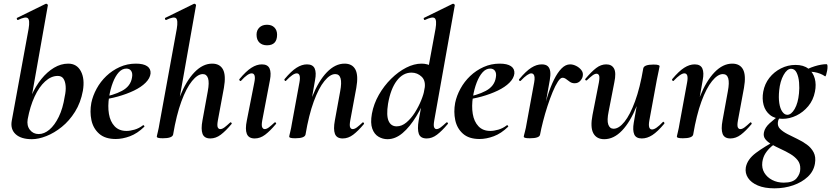

<svg xmlns="http://www.w3.org/2000/svg" viewBox="-20 -746 4533 1047"><path d="M154 13Q95 13 65.5 -14Q36 -41 44 -87L136 -589Q144 -637 131.5 -647Q119 -657 78 -637Q74 -636 72 -642Q70 -648 74 -649L229 -725Q234 -727 238 -723Q242 -719 241 -717L131 -96Q125 -61 143 -38Q161 -15 191 -15Q221 -15 249.5 -39Q278 -63 300.5 -109Q323 -155 333 -220Q340 -251 338 -276.5Q336 -302 326 -317Q316 -332 295 -332Q259 -332 226 -302Q193 -272 168.5 -219Q144 -166 131 -96L120 -116Q129 -173 151.5 -224.5Q174 -276 205.5 -315Q237 -354 274.5 -376.5Q312 -399 352 -399Q399 -399 421 -357.5Q443 -316 432 -251Q420 -186 389 -136.5Q358 -87 317 -54Q276 -21 233 -4Q190 13 154 13Z M611 12Q553 12 520.5 -17Q488 -46 478.5 -91Q469 -136 478 -185Q486 -224 507 -262.5Q528 -301 560 -331.5Q592 -362 633 -380.5Q674 -399 721 -399Q762 -399 782.5 -385Q803 -371 801 -345Q798 -319 774 -295Q750 -271 710.5 -252Q671 -233 622.5 -219.5Q574 -206 524 -201L526 -214Q597 -225 645 -250.5Q693 -276 700 -324Q704 -346 695.5 -359Q687 -372 669 -372Q646 -372 627.5 -351.5Q609 -331 595.5 -296Q582 -261 575 -218Q567 -167 574 -125Q581 -83 605 -57.5Q629 -32 670 -32Q689 -32 713.5 -39Q738 -46 760 -63Q762 -65 765.5 -61Q769 -57 767 -55Q729 -18 688.5 -3Q648 12 611 12Z M868 8Q849 8 842 5.5Q835 3 835 0Q835 -4 840.5 -26Q846 -48 850 -74L944 -589Q952 -637 939.5 -647Q927 -657 886 -637Q882 -636 880 -642Q878 -648 882 -649L1037 -725Q1042 -727 1046 -723Q1050 -719 1049 -717L924 -12Q919 8 868 8ZM1127 9Q1094 9 1084.5 -16Q1075 -41 1084 -89L1113 -248Q1122 -296 1114.5 -319Q1107 -342 1086 -342Q1058 -342 1027 -304Q996 -266 969 -192.5Q942 -119 924 -12L906 -13Q926 -132 960.5 -218.5Q995 -305 1040.5 -352Q1086 -399 1137 -399Q1179 -399 1196 -367Q1213 -335 1201 -267L1168 -89Q1163 -61 1167.5 -51.5Q1172 -42 1181 -42Q1192 -42 1205 -52Q1218 -62 1234 -77Q1237 -81 1241.5 -77Q1246 -73 1242 -69Q1211 -32 1184 -11.5Q1157 9 1127 9Z M1369 9Q1336 9 1326 -16Q1316 -41 1326 -89L1367 -297Q1377 -346 1352 -346Q1342 -346 1327.5 -336Q1313 -326 1295 -306Q1291 -302 1287 -306.5Q1283 -311 1286 -315Q1322 -358 1351 -376.5Q1380 -395 1408 -395Q1440 -395 1450 -372.5Q1460 -350 1452 -309L1410 -89Q1405 -61 1410 -51.5Q1415 -42 1423 -42Q1434 -42 1447 -52Q1460 -62 1476 -77Q1480 -81 1484 -77Q1488 -73 1484 -69Q1453 -32 1426 -11.5Q1399 9 1369 9ZM1436 -499Q1410 -499 1394.5 -514Q1379 -529 1379 -557Q1379 -581 1394.5 -596Q1410 -611 1436 -611Q1462 -611 1476.5 -596Q1491 -581 1491 -557Q1491 -499 1436 -499Z M1849 9Q1816 9 1806.5 -16Q1797 -41 1806 -89L1835 -248Q1853 -342 1808 -342Q1780 -342 1749 -304Q1718 -266 1691 -192.5Q1664 -119 1646 -12L1628 -13Q1648 -132 1682.5 -218.5Q1717 -305 1762.5 -352Q1808 -399 1859 -399Q1901 -399 1918 -367Q1935 -335 1923 -267L1890 -89Q1885 -61 1889.5 -51.5Q1894 -42 1903 -42Q1914 -42 1927 -52Q1940 -62 1956 -77Q1959 -81 1963 -77Q1967 -73 1964 -69Q1933 -32 1906 -11.5Q1879 9 1849 9ZM1590 8Q1571 8 1564 5.5Q1557 3 1557 0Q1557 -4 1562.5 -26Q1568 -48 1572 -74L1613 -297Q1622 -346 1598 -346Q1588 -346 1573.5 -336Q1559 -326 1540 -306Q1537 -302 1533 -306.5Q1529 -311 1532 -315Q1568 -358 1597 -376.5Q1626 -395 1654 -395Q1686 -395 1696 -372.5Q1706 -350 1698 -309L1646 -12Q1641 8 1590 8Z M2093 13Q2067 13 2044 -0.5Q2021 -14 2010 -44.5Q1999 -75 2008 -126Q2018 -180 2046 -229Q2074 -278 2113 -316.5Q2152 -355 2195 -377Q2238 -399 2279 -399Q2312 -399 2337.5 -383Q2363 -367 2365 -332L2315 -246Q2286 -171 2250.5 -112.5Q2215 -54 2175.5 -20.5Q2136 13 2093 13ZM2143 -57Q2171 -57 2196.5 -78.5Q2222 -100 2242.5 -132.5Q2263 -165 2277 -199.5Q2291 -234 2295 -260Q2303 -305 2279.5 -327.5Q2256 -350 2224 -350Q2177 -350 2143.5 -305.5Q2110 -261 2096 -180Q2086 -116 2099 -86.5Q2112 -57 2143 -57ZM2307 9Q2273 9 2264 -16Q2255 -41 2263 -89L2355 -589Q2363 -637 2350.5 -647Q2338 -657 2297 -637Q2293 -636 2291 -642Q2289 -648 2293 -649L2448 -725Q2453 -727 2457 -723Q2461 -719 2460 -717L2348 -89Q2343 -61 2347.5 -51.5Q2352 -42 2360 -42Q2371 -42 2384 -52Q2397 -62 2413 -77Q2417 -81 2421 -77Q2425 -73 2421 -69Q2390 -32 2363 -11.5Q2336 9 2307 9Z M2595 12Q2537 12 2504.5 -17Q2472 -46 2462.5 -91Q2453 -136 2462 -185Q2470 -224 2491 -262.5Q2512 -301 2544 -331.5Q2576 -362 2617 -380.5Q2658 -399 2705 -399Q2746 -399 2766.5 -385Q2787 -371 2785 -345Q2782 -319 2758 -295Q2734 -271 2694.5 -252Q2655 -233 2606.5 -219.5Q2558 -206 2508 -201L2510 -214Q2581 -225 2629 -250.5Q2677 -276 2684 -324Q2688 -346 2679.5 -359Q2671 -372 2653 -372Q2630 -372 2611.5 -351.5Q2593 -331 2579.5 -296Q2566 -261 2559 -218Q2551 -167 2558 -125Q2565 -83 2589 -57.5Q2613 -32 2654 -32Q2673 -32 2697.5 -39Q2722 -46 2744 -63Q2746 -65 2749.5 -61Q2753 -57 2751 -55Q2713 -18 2672.5 -3Q2632 12 2595 12Z M2925 -12 2915 -13Q2925 -66 2938 -120.5Q2951 -175 2966.5 -224Q2982 -273 3001 -311.5Q3020 -350 3042 -372.5Q3064 -395 3089 -395Q3105 -395 3122 -386.5Q3139 -378 3150 -364Q3161 -350 3158 -333Q3157 -320 3145 -306Q3133 -292 3114 -292Q3099 -292 3088 -299.5Q3077 -307 3067.5 -314.5Q3058 -322 3047 -322Q3036 -322 3022 -300.5Q3008 -279 2993.5 -244Q2979 -209 2965.5 -167.5Q2952 -126 2941.5 -85Q2931 -44 2925 -12ZM2869 8Q2850 8 2843 5.5Q2836 3 2836 0Q2836 -4 2842 -26Q2848 -48 2852 -74L2893 -297Q2896 -314 2895 -324.5Q2894 -335 2889.5 -340.5Q2885 -346 2877 -346Q2868 -346 2853.5 -336Q2839 -326 2820 -306Q2816 -302 2812 -306.5Q2808 -311 2812 -315Q2848 -358 2877 -376.5Q2906 -395 2934 -395Q2956 -395 2967 -385Q2978 -375 2980.5 -356Q2983 -337 2978 -309L2925 -12Q2922 8 2869 8Z M3275 13Q3233 13 3215.5 -19.5Q3198 -52 3211 -119L3246 -297Q3251 -326 3246.5 -335Q3242 -344 3233 -344Q3223 -344 3210 -334Q3197 -324 3181 -309Q3177 -305 3173 -309Q3169 -313 3173 -317Q3205 -355 3231 -375Q3257 -395 3286 -395Q3316 -395 3328.5 -372Q3341 -349 3330 -297L3299 -138Q3289 -90 3297 -67Q3305 -44 3326 -44Q3355 -44 3385.5 -82Q3416 -120 3443 -193.5Q3470 -267 3488 -374L3506 -373Q3487 -255 3452 -168Q3417 -81 3372 -34Q3327 13 3275 13ZM3480 9Q3448 9 3438.5 -13.5Q3429 -36 3436 -77L3488 -374Q3493 -394 3544 -394Q3564 -394 3570.5 -391Q3577 -388 3577 -386Q3577 -382 3572 -360Q3567 -338 3562 -312L3521 -89Q3512 -40 3536 -40Q3546 -40 3560.5 -50Q3575 -60 3594 -80Q3597 -84 3601 -79.5Q3605 -75 3602 -71Q3566 -28 3537.5 -9.5Q3509 9 3480 9Z M3963 9Q3930 9 3920.5 -16Q3911 -41 3920 -89L3949 -248Q3967 -342 3922 -342Q3894 -342 3863 -304Q3832 -266 3805 -192.5Q3778 -119 3760 -12L3742 -13Q3762 -132 3796.5 -218.5Q3831 -305 3876.5 -352Q3922 -399 3973 -399Q4015 -399 4032 -367Q4049 -335 4037 -267L4004 -89Q3999 -61 4003.5 -51.5Q4008 -42 4017 -42Q4028 -42 4041 -52Q4054 -62 4070 -77Q4073 -81 4077 -77Q4081 -73 4078 -69Q4047 -32 4020 -11.5Q3993 9 3963 9ZM3704 8Q3685 8 3678 5.5Q3671 3 3671 0Q3671 -4 3676.5 -26Q3682 -48 3686 -74L3727 -297Q3736 -346 3712 -346Q3702 -346 3687.5 -336Q3673 -326 3654 -306Q3651 -302 3647 -306.5Q3643 -311 3646 -315Q3682 -358 3711 -376.5Q3740 -395 3768 -395Q3800 -395 3810 -372.5Q3820 -350 3812 -309L3760 -12Q3755 8 3704 8Z M4203 281Q4149 281 4112.5 265.5Q4076 250 4059 224Q4042 198 4047 167Q4055 123 4102.5 87.5Q4150 52 4216 18L4223 26Q4205 37 4186.5 53Q4168 69 4154.5 89.5Q4141 110 4137 138Q4133 171 4148 196Q4163 221 4191 235.5Q4219 250 4254 250Q4304 250 4324 226Q4344 202 4344 175Q4345 147 4329.5 127.5Q4314 108 4289.5 93.5Q4265 79 4238.5 67Q4212 55 4189 42Q4166 29 4153.5 13Q4141 -3 4146 -25Q4151 -50 4176.5 -73.5Q4202 -97 4238 -123L4245 -116Q4236 -112 4229.5 -101.5Q4223 -91 4222 -80Q4219 -58 4234 -43Q4249 -28 4274 -15Q4299 -2 4327.5 11.5Q4356 25 4380 42.5Q4404 60 4417 85Q4430 110 4424 146Q4417 188 4385 218Q4353 248 4305.5 264.5Q4258 281 4203 281ZM4247 -98Q4205 -98 4179 -119Q4153 -140 4144 -173.5Q4135 -207 4142 -246Q4150 -289 4175.5 -321.5Q4201 -354 4238.5 -373Q4276 -392 4318 -392Q4362 -392 4388 -371.5Q4414 -351 4423 -318Q4432 -285 4424 -246Q4415 -200 4387.5 -167Q4360 -134 4323 -116Q4286 -98 4247 -98ZM4273 -120Q4295 -120 4313.5 -152Q4332 -184 4337 -237Q4340 -265 4337.5 -296Q4335 -327 4324.5 -349Q4314 -371 4294 -371Q4272 -371 4253 -337Q4234 -303 4229 -253Q4225 -214 4229.5 -184Q4234 -154 4246 -137Q4258 -120 4273 -120ZM4356 -346 4355 -353Q4385 -373 4422 -384.5Q4459 -396 4487 -396Q4492 -396 4492.5 -385Q4493 -374 4490.5 -360.5Q4488 -347 4485 -337.5Q4482 -328 4479 -330Q4455 -347 4420 -353Q4385 -359 4356 -346Z"/></svg>

Font: Cormorant Garamond Light
Style: Italic
Weight: 300
Italic angle: -10°
Designer: Christian Thalmann (Catharsis Fonts)
Foundry: Catharsis Fonts
Version: Version 4.001